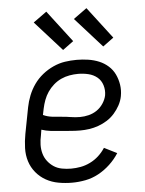

<svg xmlns="http://www.w3.org/2000/svg" viewBox="-55 -816 660 872"><g transform="rotate(-5 275.0 -380.0)"><path d="M239 12Q207 12 176.5 6.5Q146 1 120 -13.5Q94 -28 75 -51Q56 -74 47 -102.5Q38 -131 39 -163Q40 -195 46 -227L69 -347Q74 -373 84.5 -399.5Q95 -426 111.5 -449.5Q128 -473 151 -491.5Q174 -510 200.5 -522Q227 -534 253.5 -538Q280 -542 307 -542Q334 -542 360 -538Q386 -534 409 -524.5Q432 -515 450.5 -498.5Q469 -482 479.5 -460Q490 -438 494 -412.5Q498 -387 493 -360Q489 -339 478.5 -319.5Q468 -300 453 -283Q438 -266 419 -254Q400 -242 379 -234.5Q358 -227 337 -224Q316 -221 296 -221Q273 -221 251.5 -223Q230 -225 207.5 -226.5Q185 -228 163 -230.5Q141 -233 120 -240L116 -215Q111 -193 110.5 -172Q110 -151 115.5 -131.5Q121 -112 133 -96.5Q145 -81 161 -70.5Q177 -60 197.5 -56Q218 -52 240 -52Q261 -52 283 -56Q305 -60 326.5 -70.5Q348 -81 365.5 -97Q383 -113 396 -133L454 -104Q437 -77 412.5 -54Q388 -31 359.5 -15.5Q331 0 300 6Q269 12 239 12ZM300 -282Q320 -282 340 -287Q360 -292 377 -303.5Q394 -315 406 -333Q418 -351 422 -370Q426 -394 419 -416.5Q412 -439 395 -453Q378 -467 355 -472.5Q332 -478 308 -478Q289 -478 269 -474.5Q249 -471 230.5 -462.5Q212 -454 196 -440Q180 -426 168.5 -409Q157 -392 150 -373Q143 -354 139 -335L133 -306Q152 -297 173.5 -294.5Q195 -292 216 -290.5Q237 -289 258 -285.5Q279 -282 300 -282ZM433 -592 311 -728 372 -772 482 -628ZM250 -592 128 -728 189 -772 299 -628Z"/></g></svg>

Font: Lode
Style: Italic
Weight: 400
Italic angle: -11°
Monospace: yes
Designer: Belleve Invis
Foundry: Belleve Invis
Version: Version 29.2.0; ttfautohint (v1.8.3)